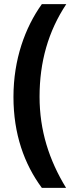

<svg xmlns="http://www.w3.org/2000/svg" viewBox="-20 -749 352 927"><path d="M45 -281C45 -102 97 43 182 158H299C217 24 171 -119 171 -282C171 -450 213 -598 300 -729H182C101 -616 45 -462 45 -281Z"/></svg>

Font: Noto Sans Lao Looped ExtraCondensed
Style: Bold
Weight: 700
Width: 2
Designer: Mark Frömberg, Ben Mitchell
Foundry: The Fontpad Ltd
Version: Version 1.002